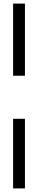

<svg xmlns="http://www.w3.org/2000/svg" viewBox="-20 -930 212 1070"><path d="M53 -910H119V-508H53ZM53 -268H119V120H53Z"/></svg>

Font: Big Shoulders Stencil Display
Style: Regular
Weight: 400
Designer: Patric King
Foundry: XO Type Co
Version: Version 1.000